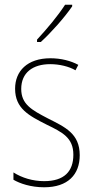

<svg xmlns="http://www.w3.org/2000/svg" viewBox="-20 -784 396 814"><path d="M286 -757V-764H256C224 -715 182 -665 137 -616V-606H153C196 -645 253 -709 286 -757ZM318 -126C318 -218 256 -245 183 -282C114 -318 70 -342 70 -407C70 -476 119 -512 193 -512C232 -512 273 -502 300 -486L312 -509C281 -526 239 -537 194 -537C95 -537 44 -482 44 -408C44 -324 102 -294 177 -256C245 -223 291 -200 291 -128C291 -57 252 -16 167 -16C119 -16 73 -30 37 -53V-22C64 -6 111 10 167 10C268 10 318 -44 318 -126Z"/></svg>

Font: Noto Sans Sinhala Condensed Thin
Style: Regular
Weight: 100
Width: 3
Designer: Jelle Bosma - Monotype Design Team
Foundry: Monotype Imaging Inc.
Version: Version 2.006